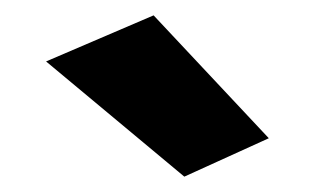

<svg xmlns="http://www.w3.org/2000/svg" viewBox="-20 -730 415 250"><path d="M40 -650 220 -500 330 -550 180 -710Z"/></svg>

Font: Jost Black
Style: Regular
Weight: 900
Version: Version 3.710